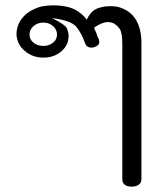

<svg xmlns="http://www.w3.org/2000/svg" viewBox="-20 -503 606 716"><path d="M507.4 164.9Q507.4 179.2 496.8 186.1Q486.1 193.1 471.3 193.1Q455 193.1 445.5 186.1Q436.1 179.2 436.1 164.9V-341.1Q436.1 -382.2 425.5 -396.5Q414.9 -410.9 401 -417.3Q381.7 -424.3 363.4 -417.3Q345 -410.4 330.7 -399.5Q336.1 -385.6 339.1 -380.7Q340.6 -373.8 342.8 -368.3Q345 -362.9 349 -355.9Q350.5 -350.5 349.8 -342.1Q349 -333.7 332.7 -327.7Q321.3 -323.3 310.9 -327Q300.5 -330.7 296 -345Q284.7 -377.7 265.3 -402.2Q246 -426.7 174.3 -435.6Q223.3 -410.9 229 -398Q234.7 -385.1 235.6 -375.2Q238.1 -337.6 210.4 -312.9Q182.7 -288.1 141.6 -288.1Q101.5 -288.1 72.3 -313.1Q43.1 -338.1 41.6 -374.3Q41.1 -392.1 48 -409.9Q55 -427.7 67.8 -441.3Q80.7 -455 98 -464.4Q115.3 -473.8 133.7 -478.7Q183.2 -487.6 228.7 -478Q274.3 -468.3 303.5 -429.7Q313.9 -451.5 325.7 -461.1Q337.6 -470.8 353.2 -475Q368.8 -479.2 385.4 -480Q402 -480.7 418.3 -477.7Q507.4 -455 507.4 -341.1ZM192.6 -374.3Q192.6 -392.6 177.7 -405.7Q162.9 -418.8 141.6 -418.8Q120.3 -418.8 105.2 -405.7Q90.1 -392.6 90.1 -374.3Q90.1 -355.4 105.2 -343.6Q120.3 -331.7 141.6 -331.7Q162.9 -331.7 177.7 -343.6Q192.6 -355.4 192.6 -374.3Z"/></svg>

Font: Shan Wanhai
Style: Regular
Weight: 400
Designer: Khon Soe Zaw Thu
Foundry: Shan Unicode
Version: Version 1.00 June 3, 2017, initial release